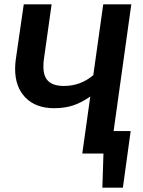

<svg xmlns="http://www.w3.org/2000/svg" viewBox="-20 -711 661 889"><path d="M506 -104H585L549 158H454L459 0H361L398 -264Q356 -235 317.5 -222.5Q279 -210 231 -210Q146 -210 98 -259Q50 -308 50 -392Q50 -413 53 -435L90 -691H219L183 -435Q181 -423 181 -402Q181 -356 204.5 -334.5Q228 -313 276 -313Q353 -313 412 -363L458 -691H588Z"/></svg>

Font: FiraGO Medium
Style: Italic
Weight: 500
Italic angle: -8°
Designer: bBox Type GmbH
Foundry: bBox Type GmbH
Version: Version 1.001